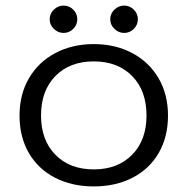

<svg xmlns="http://www.w3.org/2000/svg" viewBox="-20 -653 672 688"><path d="M158 -584Q158 -604 173 -618.5Q188 -633 208 -633Q228 -633 242.5 -618.5Q257 -604 257 -584Q257 -564 242.5 -549.5Q228 -535 208 -535Q188 -535 173 -549.5Q158 -564 158 -584ZM375 -584Q375 -604 390 -618.5Q405 -633 425 -633Q445 -633 459.5 -618.5Q474 -604 474 -584Q474 -564 459.5 -549.5Q445 -535 425 -535Q405 -535 390 -549.5Q375 -564 375 -584ZM50 -239Q50 -315 84 -373Q118 -431 178.5 -463Q239 -495 316 -495Q393 -495 453.5 -463Q514 -431 548 -373Q582 -315 582 -239Q582 -162 548.5 -104.5Q515 -47 454.5 -16Q394 15 316 15Q238 15 177.5 -16Q117 -47 83.5 -104.5Q50 -162 50 -239ZM505 -239Q505 -328 453.5 -380.5Q402 -433 316 -433Q230 -433 178.5 -380.5Q127 -328 127 -239Q127 -151 178.5 -98.5Q230 -46 316 -46Q402 -46 453.5 -98.5Q505 -151 505 -239Z"/></svg>

Font: Prompt Light
Style: Regular
Weight: 300
Designer: Katatrad Team
Foundry: CadsonDemak
Version: Version 1.001